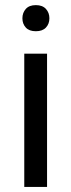

<svg xmlns="http://www.w3.org/2000/svg" viewBox="-20 -741 283 761"><path d="M166.5 0H76.2V-528.3H166.5ZM68.8 -668.5Q68.8 -690.4 82.3 -705.6Q95.7 -720.7 122.1 -720.7Q148.4 -720.7 162.1 -705.6Q175.8 -690.4 175.8 -668.5Q175.8 -646.5 162.1 -631.8Q148.4 -617.2 122.1 -617.2Q95.7 -617.2 82.3 -631.8Q68.8 -646.5 68.8 -668.5Z"/></svg>

Font: Mardoto
Style: Regular
Weight: 400
Designer: Christian Robertson, Vahan Hovhannisyan
Foundry: Google
Version: Version 1.000